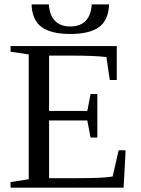

<svg xmlns="http://www.w3.org/2000/svg" viewBox="-20 -868 651 888"><path d="M28.8 -25.9 112.8 -39.1V-616.2L28.8 -628.9V-654.8H520V-498H487.8L472.2 -604Q417.5 -610.8 314 -610.8H207V-355H383.8L398.9 -433.1H430.2V-231.9H398.9L383.8 -311H207V-43.9H335.9Q461.9 -43.9 501 -51.8L528.8 -172.9H561L551.8 0H28.8ZM305.2 -710.9Q215.8 -710.9 172.1 -743.2Q128.4 -775.4 126 -847.7H206.1Q209 -797.4 234.4 -771.5Q259.8 -745.6 305.2 -745.6Q350.6 -745.6 376 -771.5Q401.4 -797.4 404.3 -847.7H484.4Q481.9 -774.9 438.2 -742.9Q394.5 -710.9 305.2 -710.9Z"/></svg>

Font: Times New Roman
Style: Regular
Weight: 400
Designer: Steve Matteson
Foundry: Ascender Corporation
Version: Version 2.00.3